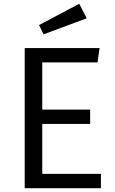

<svg xmlns="http://www.w3.org/2000/svg" viewBox="-20 -998 612 1018"><path d="M400 -978 187 -865 211 -816 440 -901ZM508 -743H111V0H515V-76H204V-341H458V-417H204V-667H497Z"/></svg>

Font: Glow Sans SC Normal Book
Style: Regular
Weight: 500
Designer: Ryoko NISHIZUKA (kana, bopomofo & ideographs); Paul D. Hunt (Latin, Greek & Cyrillic); Sandoll Communications, Soo-young
Version: Version 0.93